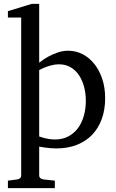

<svg xmlns="http://www.w3.org/2000/svg" viewBox="-20 -757 599 995"><path d="M424.8 -233.9Q424.8 -272.5 415.8 -306.9Q406.7 -341.3 389.2 -367.4Q371.6 -393.6 345.5 -408.7Q319.3 -423.8 285.2 -423.8Q266.1 -423.8 247.8 -418.9Q229.5 -414.1 215.3 -408.7Q198.7 -402.3 183.1 -394V-49.8Q194.8 -45.4 208 -42Q219.2 -39.1 233.9 -36.6Q248.5 -34.2 264.2 -34.2Q305.2 -34.2 335.4 -50.8Q365.7 -67.4 385.5 -95Q405.3 -122.6 415 -158.7Q424.8 -194.8 424.8 -233.9ZM524.9 -248Q524.9 -189 507.6 -140.9Q490.2 -92.8 457.8 -58.8Q425.3 -24.9 378.2 -6.3Q331.1 12.2 272 12.2Q258.3 12.2 242.7 11Q227.1 9.8 213.9 7.8Q198.2 5.9 183.1 2.9V151.9Q183.1 161.1 189.5 166.5Q195.8 171.9 205.1 172.9L264.2 179.2V217.8H21V179.2L68.8 172.9Q78.1 171.9 84 166.5Q89.8 161.1 89.8 151.9V-666H21V-699.2L144 -736.8H183.1V-432.1Q204.6 -449.2 229 -462.9Q250 -474.6 277.3 -484.4Q304.7 -494.1 334 -494.1Q372.6 -494.1 407.2 -476.6Q441.9 -459 468 -426.8Q494.1 -394.5 509.5 -349.1Q524.9 -303.7 524.9 -248Z"/></svg>

Font: BabelStone Ogham Pictish
Style: Bold Italic
Weight: 700
Italic angle: -30°
Designer: Andrew West
Foundry: BabelStone
Version: Version 1.02 March 14, 2022